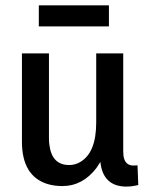

<svg xmlns="http://www.w3.org/2000/svg" viewBox="-20 -689 551 722"><path d="M454.1 12.7Q475.6 12.7 500 6.8L497.1 -67.4Q490.2 -66.4 482.4 -66.4Q449.2 -66.4 444.3 -103.5Q443.4 -111.3 443.4 -121.1V-488.3H341.8V-228.5Q341.8 -115.2 282.2 -80.1Q262.7 -68.4 240.2 -68.4Q175.8 -68.4 166 -142.6Q164.1 -154.3 164.1 -167V-488.3H62.5V-156.2Q62.5 -27.3 158.2 2.9Q184.6 10.7 213.9 10.7Q291 10.7 342.8 -57.6Q350.6 -69.3 357.4 -80.1Q367.2 11.7 454.1 12.7ZM126 -668.9V-589.8H389.6V-668.9Z"/></svg>

Font: Yaldevi Colombo SemiBold
Style: Regular
Weight: 600
Designer: Sol Matas, Denzil Rajitha, Kosala Senevirathne and Pathum Egodawatta
Foundry: Mooniak
Version: Version 1.020 ; ttfautohint (v1.6)